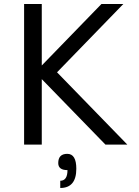

<svg xmlns="http://www.w3.org/2000/svg" viewBox="-20 -720 694 956"><path d="M188 -700V-394L485 -700H594L264 -360L614 0H505L188 -326V0H100V-700ZM360 120Q360 216 280 216V180Q316 180 316 127Q270 127 270 92Q270 46 315 46Q360 46 360 120Z"/></svg>

Font: Fivo Sans
Style: Regular
Weight: 400
Designer: Alexander Slobzheninov
Foundry: Alexander Slobzheninov
Version: 1.0